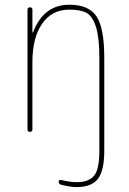

<svg xmlns="http://www.w3.org/2000/svg" viewBox="-20 -550 540 801"><path d="M94.7 -9.8V-509.8Q94.7 -519.5 105 -519.5Q115.2 -519.5 115.2 -509.8V-415Q115.2 -414.1 116.2 -414.1Q118.2 -414.1 118.2 -416Q162.1 -530.3 269.5 -530.3Q350.6 -530.3 382.8 -481.4Q415 -432.6 415 -309.6V80.1Q415 161.1 388.7 195.8Q362.3 230.5 299.8 230.5Q274.4 230.5 235.4 220.7Q225.6 218.8 224.6 208Q224.6 199.2 236.3 201.2Q274.4 210 299.8 210Q349.6 210 372.1 183.6Q394.5 157.2 394.5 80.1V-309.6Q394.5 -392.6 380.4 -437.5Q366.2 -482.4 341.3 -496.1Q316.4 -509.8 269.5 -509.8Q196.3 -509.8 155.8 -451.2Q115.2 -392.6 115.2 -290V-9.8Q115.2 0 105 0Q94.7 0 94.7 -9.8Z"/></svg>

Font: Rounded-X Mgen+ 2m thin
Style: Regular
Weight: 100
Designer: [Source Han Sans]
Ryoko NISHIZUKA  (kana & ideographs); Paul D. Hunt (Latin, Greek & Cyrillic); Wenlong ZHANG  (bopomofo
Version: Version 1.059.20150602